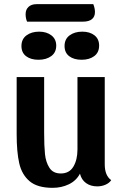

<svg xmlns="http://www.w3.org/2000/svg" viewBox="-20 -880 590 922"><path d="M514 -15Q505 -1 486.5 7Q468 15 447 15Q415 15 393 -1Q371 -17 364 -46Q346 -12 310.5 5Q275 22 233 22Q160 22 122.5 -9.5Q85 -41 72.5 -95.5Q60 -150 60 -236V-510H192V-241Q192 -179 196 -140Q200 -101 217.5 -74Q235 -47 272 -47Q313 -47 332.5 -80Q352 -113 352 -162V-510H483V-91Q483 -37 514 -15ZM436 -822Q436 -800 421.5 -788Q407 -776 378 -776H110Q103 -792 103 -812Q103 -834 117 -847Q131 -860 155 -860H428Q436 -840 436 -822ZM250 -661Q250 -628 226 -610.5Q202 -593 165 -593Q128 -593 105.5 -610Q83 -627 83 -659Q83 -692 107 -710Q131 -728 168 -728Q204 -728 227 -710Q250 -692 250 -661ZM456 -661Q456 -628 432.5 -610.5Q409 -593 372 -593Q335 -593 312.5 -610Q290 -627 290 -659Q290 -692 314 -710Q338 -728 375 -728Q411 -728 433.5 -710.5Q456 -693 456 -661Z"/></svg>

Font: Sansita Medium
Style: Regular
Weight: 500
Designer: Pablo Cosgaya
Foundry: Omnibus-Type
Version: Version 1.006